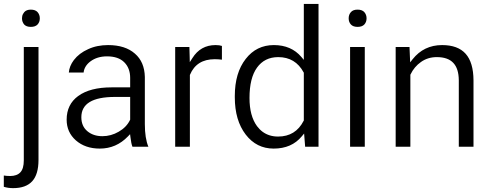

<svg xmlns="http://www.w3.org/2000/svg" viewBox="-44 -763 2535 989"><path d="M154.3 -521V61Q154.3 134.8 122.1 170.4Q89.8 206.1 23.4 206.1Q-2 206.1 -24.4 199.2V141.1Q-10.3 143.6 9.3 143.6Q25.4 143.6 38.6 138.9Q51.8 134.3 60.5 125Q78.6 106.4 78.6 63V-521ZM69.3 -668.5Q69.3 -674.8 70.6 -680.4Q71.8 -686 74.5 -690.9Q77.1 -695.8 81.1 -700.7Q92.3 -713.4 114.7 -713.4Q137.7 -713.4 149.4 -700.7Q161.1 -687.5 161.1 -668.5Q161.1 -649.4 149.4 -636.7Q137.7 -624.5 114.7 -624.5Q103 -624.5 94.5 -627.7Q85.9 -630.9 80.6 -636.7Q75.2 -643.1 72.3 -650.9Q69.3 -658.7 69.3 -668.5Z M638.2 -7.3Q631.8 -22.9 627.9 -56.6L626 -71.8L615.2 -60.5Q554.7 2.4 470.2 2.4Q395 2.4 346.7 -40Q299.3 -82 299.3 -146.5Q299.3 -225.1 358.9 -268.6Q419.9 -313 531.2 -313H619.1H626.5V-320.3V-361.8Q626.5 -412.1 595.9 -442.4Q565.4 -472.7 507.3 -472.7Q456.5 -472.7 421.9 -446.8Q406.2 -435.1 397.2 -420.4Q388.2 -405.8 386.7 -389.2H310.5Q313 -422.4 336.4 -453.6Q363.8 -489.3 410.2 -509.8Q433.1 -520.5 458.7 -525.6Q484.4 -530.8 512.7 -530.8Q601.1 -530.8 650.9 -486.8Q675.8 -465.3 688.5 -435.3Q701.2 -405.3 702.1 -366.7V-123.5Q702.1 -51.3 720.2 -7.3ZM483.4 -61.5Q527.8 -61.5 567.4 -84.5Q607.4 -107.4 625.5 -144.5L626.5 -146.5V-147.9V-256.3V-263.7H619.1H548.3Q375 -263.7 375 -159.2Q375 -113.3 405.8 -87.4Q436.5 -61.5 483.4 -61.5Z M1099.1 -455.6Q1081.5 -458 1062 -458Q968.3 -458 934.6 -377.9L934.1 -376.5V-375V-7.3H858.4V-521H931.6L933.1 -467.3L933.6 -442.9L946.8 -463.4Q988.8 -530.8 1066.4 -530.8Q1086.9 -530.8 1099.1 -526.4Z M1165.5 -268.6Q1165.5 -387.7 1221.7 -459.5Q1276.9 -530.8 1366.7 -530.8Q1456.1 -530.8 1508.3 -469.7L1521 -454.6V-474.6V-742.7H1596.7V-7.3H1527.8L1523.9 -57.1L1522.5 -75.2L1510.7 -61Q1458.5 2.4 1365.7 2.4Q1277.3 2.4 1221.7 -69.8Q1165.5 -143.1 1165.5 -261.7ZM1241.2 -258.3Q1241.2 -166 1279.8 -113.3Q1293 -95.7 1309.3 -83.7Q1325.7 -71.8 1345.5 -65.7Q1365.2 -59.6 1388.2 -59.6Q1478.5 -59.6 1520 -140.6L1521 -142.1V-144V-386.7V-388.7L1520 -390.1Q1477.5 -468.8 1389.2 -468.8Q1318.8 -468.8 1279.8 -414.6Q1241.2 -361.3 1241.2 -258.3Z M1835 -7.3H1759.3V-521H1835ZM1752 -668.5Q1752 -673.3 1752.7 -677.7Q1753.4 -682.1 1754.9 -686.3Q1756.3 -690.4 1758.5 -693.8Q1760.7 -697.3 1763.7 -700.7Q1769 -707 1777.6 -710.2Q1786.1 -713.4 1797.9 -713.4Q1820.8 -713.4 1832.5 -700.7Q1844.2 -687.5 1844.2 -668.5Q1844.2 -649.4 1832.5 -636.7Q1820.8 -624.5 1797.9 -624.5Q1786.1 -624.5 1777.6 -627.7Q1769 -630.9 1763.7 -636.7Q1757.8 -643.1 1754.9 -650.9Q1752 -658.7 1752 -668.5Z M2065.4 -521 2067.9 -461.4 2068.8 -441.9 2081.1 -457.5Q2139.2 -530.8 2233.4 -530.8Q2314.5 -530.8 2354.5 -486.1Q2394.5 -441.4 2395 -349.1V-7.3H2319.3V-349.6Q2318.8 -409.7 2291 -439Q2263.2 -468.8 2206.1 -468.8Q2159.7 -468.8 2124.5 -443.8Q2089.8 -419.4 2070.8 -379.9L2069.8 -377.9V-376.5V-7.3H1994.1V-521Z"/></svg>

Font: Vazir Light
Style: Light
Weight: 300
Designer: Saber Rastikerdar
Foundry: Saber Rastikerdar
Version: Version 30.0.0